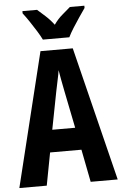

<svg xmlns="http://www.w3.org/2000/svg" viewBox="-61 -977 647 1019"><g transform="rotate(-5 262.0 -467.0)"><path d="M380 0 346 -174H179L146 0H0L175 -714H347L524 0ZM283 -492Q275 -530 271 -554Q267 -578 262 -605Q259 -583 251.5 -549.5Q244 -516 240 -494L201 -293H323ZM193 -774Q184 -793 167 -820.5Q150 -848 131.5 -875.5Q113 -903 98 -922V-934H176Q192 -920 217 -897.5Q242 -875 263 -847Q284 -877 308 -897Q332 -917 351 -934H428V-922Q414 -902 396 -875.5Q378 -849 361 -822Q344 -795 334 -774Z"/></g></svg>

Font: Noto Sans Sinhala ExtraCondensed
Style: Bold
Weight: 700
Width: 2
Designer: Jelle Bosma - Monotype Design Team
Foundry: Monotype Imaging Inc.
Version: Version 2.006; ttfautohint (v1.8.4.7-5d5b)